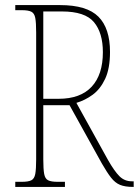

<svg xmlns="http://www.w3.org/2000/svg" viewBox="-20 -734 545 754"><path d="M40 0V-20H66Q91 -20 103 -26Q115 -32 118.5 -51Q122 -70 122 -108V-606Q122 -645 118.5 -663.5Q115 -682 103 -688Q91 -694 66 -694H40V-714H216Q321 -714 366.5 -668.5Q412 -623 412 -530Q412 -465 393 -424.5Q374 -384 344 -362Q314 -340 280 -330L404 -106Q429 -62 449 -42Q469 -22 498 -22H505V0H502Q471 0 451.5 -8Q432 -16 416 -36.5Q400 -57 380 -92L253 -321H150V-108Q150 -70 153.5 -51Q157 -32 169 -26Q181 -20 206 -20H235V0ZM210 -346Q296 -346 340 -393.5Q384 -441 384 -529Q384 -605 349 -647Q314 -689 223 -689H150V-346Z"/></svg>

Font: Noto Serif Tamil Condensed Thin
Style: Italic
Weight: 100
Width: 3
Italic angle: -12°
Designer: Indian Type Foundry, Tom Grace, and the Monotype Design Team
Foundry: Monotype Imaging Inc.
Version: Version 2.003; ttfautohint (v1.8.4.7-5d5b)